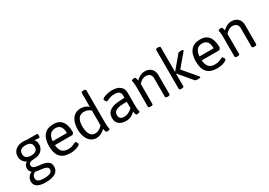

<svg xmlns="http://www.w3.org/2000/svg" viewBox="20 -1792 4268 3044"><g transform="rotate(-30 2154.5 -270.0)"><path d="M50 81Q50 39 74.5 5Q99 -29 137 -45L138 -47Q100 -78 100 -129Q100 -190 154 -225Q112 -246 90 -283Q68 -320 68 -366Q68 -437 120 -483Q172 -529 265 -529Q297 -529 324 -523H506Q517 -523 521.5 -516Q526 -509 526 -493V-481Q526 -465 521.5 -458Q517 -451 506 -451Q490 -451 467.5 -453Q445 -455 429 -458L428 -456Q447 -435 454 -414.5Q461 -394 461 -366Q461 -294 409.5 -248Q358 -202 264 -202Q220 -202 197 -187.5Q174 -173 174 -141Q174 -116 190.5 -102.5Q207 -89 232 -83.5Q257 -78 301 -73L330 -70Q407 -61 449 -32Q491 -3 491 61Q491 134 430.5 173Q370 212 253 212Q50 212 50 81ZM381 -365Q381 -459 264 -459Q148 -459 148 -365Q148 -272 264 -272Q317 -272 349 -293.5Q381 -315 381 -365ZM411 66Q411 40 391.5 25.5Q372 11 344 5Q316 -1 269 -6Q209 -12 187 -19Q128 9 128 65Q128 107 159.5 125Q191 143 264 143Q339 143 375 124.5Q411 106 411 66Z M581 -258Q581 -391 640 -460Q699 -529 814 -529Q916 -529 968 -462.5Q1020 -396 1020 -268Q1020 -259 1008 -243Q996 -227 987 -227H671Q677 -144 714 -105Q751 -66 825 -66Q867 -66 897.5 -76.5Q928 -87 948 -97.5Q968 -108 971 -108Q981 -108 993.5 -88Q1006 -68 1006 -58Q1006 -46 981 -30.5Q956 -15 914.5 -4.5Q873 6 826 6Q701 6 641 -59Q581 -124 581 -258ZM931 -299Q931 -457 811 -457Q682 -457 671 -299Z M1107 -261Q1107 -346 1132.5 -406.5Q1158 -467 1204 -498Q1250 -529 1310 -529Q1354 -529 1387.5 -516Q1421 -503 1453 -478V-730Q1453 -752 1493 -752H1497Q1537 -752 1537 -730V-148Q1537 -82 1543 -53.5Q1549 -25 1549 -22Q1549 -10 1530 -4.5Q1511 1 1495 1Q1481 1 1474.5 -14.5Q1468 -30 1464.5 -47Q1461 -64 1460 -69Q1388 6 1301 6Q1242 6 1198 -28Q1154 -62 1130.5 -123Q1107 -184 1107 -261ZM1453 -136V-410Q1399 -455 1330 -455Q1263 -455 1229 -407Q1195 -359 1195 -269Q1195 -172 1227 -119.5Q1259 -67 1318 -67Q1352 -67 1387.5 -85Q1423 -103 1453 -136Z M1669 -144Q1669 -223 1716.5 -262.5Q1764 -302 1833 -313.5Q1902 -325 2001 -326V-373Q2001 -410 1975 -433.5Q1949 -457 1891 -457Q1847 -457 1814 -446.5Q1781 -436 1759 -425.5Q1737 -415 1735 -415Q1725 -415 1712.5 -435Q1700 -455 1700 -465Q1700 -478 1726.5 -493Q1753 -508 1797 -518.5Q1841 -529 1888 -529Q1981 -529 2033 -487.5Q2085 -446 2085 -372V-148Q2085 -82 2091 -53.5Q2097 -25 2097 -22Q2097 -10 2078 -4.5Q2059 1 2043 1Q2029 1 2022.5 -14.5Q2016 -30 2012.5 -47Q2009 -64 2008 -69Q1940 6 1840 6Q1763 6 1716 -32Q1669 -70 1669 -144ZM2001 -136V-254Q1926 -253 1878.5 -248Q1831 -243 1795 -220Q1759 -197 1759 -149Q1759 -109 1780.5 -88Q1802 -67 1844 -67Q1893 -67 1928.5 -85Q1964 -103 2001 -136Z M2251 -20V-371Q2251 -437 2245 -465.5Q2239 -494 2239 -497Q2239 -509 2258 -514.5Q2277 -520 2293 -520Q2307 -520 2313.5 -505.5Q2320 -491 2323.5 -475Q2327 -459 2328 -454Q2360 -489 2401 -509Q2442 -529 2484 -529Q2560 -529 2603.5 -486Q2647 -443 2647 -367V-20Q2647 2 2607 2H2603Q2563 2 2563 -20V-359Q2563 -405 2536.5 -430.5Q2510 -456 2461 -456Q2427 -456 2393.5 -437Q2360 -418 2335 -386V-20Q2335 2 2295 2H2291Q2251 2 2251 -20Z M3206 -12Q3206 -4 3196 -1Q3186 2 3162 2H3158Q3137 2 3124 -0.5Q3111 -3 3104 -11L2904 -248H2900V-20Q2900 2 2860 2H2856Q2816 2 2816 -20V-730Q2816 -752 2856 -752H2860Q2900 -752 2900 -730V-283H2904L3095 -511Q3106 -525 3148 -525H3152Q3169 -525 3178 -521.5Q3187 -518 3187 -512Q3187 -503 3177 -492L2991 -272L3197 -28Q3206 -18 3206 -12Z M3268 -258Q3268 -391 3327 -460Q3386 -529 3501 -529Q3603 -529 3655 -462.5Q3707 -396 3707 -268Q3707 -259 3695 -243Q3683 -227 3674 -227H3358Q3364 -144 3401 -105Q3438 -66 3512 -66Q3554 -66 3584.5 -76.5Q3615 -87 3635 -97.5Q3655 -108 3658 -108Q3668 -108 3680.5 -88Q3693 -68 3693 -58Q3693 -46 3668 -30.5Q3643 -15 3601.5 -4.5Q3560 6 3513 6Q3388 6 3328 -59Q3268 -124 3268 -258ZM3618 -299Q3618 -457 3498 -457Q3369 -457 3358 -299Z M3838 -20V-371Q3838 -437 3832 -465.5Q3826 -494 3826 -497Q3826 -509 3845 -514.5Q3864 -520 3880 -520Q3894 -520 3900.5 -505.5Q3907 -491 3910.5 -475Q3914 -459 3915 -454Q3947 -489 3988 -509Q4029 -529 4071 -529Q4147 -529 4190.5 -486Q4234 -443 4234 -367V-20Q4234 2 4194 2H4190Q4150 2 4150 -20V-359Q4150 -405 4123.5 -430.5Q4097 -456 4048 -456Q4014 -456 3980.5 -437Q3947 -418 3922 -386V-20Q3922 2 3882 2H3878Q3838 2 3838 -20Z"/></g></svg>

Font: Asap-Regular
Style: Regular
Weight: 400
Designer: Pablo Cosgaya
Foundry: Omnibus-Type
Version: Version 2.000; ttfautohint (v1.8)